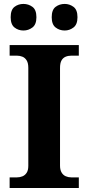

<svg xmlns="http://www.w3.org/2000/svg" viewBox="-20 -939 441 959"><path d="M28.1 0V-53H64.3Q79.2 -53 92.2 -58.3Q105.2 -63.6 113.3 -76.2Q121.4 -88.8 121.4 -110.5V-600Q121.4 -623.9 113.3 -637.1Q105.2 -650.4 92.2 -655.7Q79.2 -661 64.3 -661H28.1V-714H373.7V-661H336.3Q320.1 -661 307.2 -655.4Q294.3 -649.8 287.1 -636.8Q279.8 -623.9 279.8 -599.4V-111.7Q279.8 -90.5 287.6 -77.4Q295.4 -64.2 308.4 -58.6Q321.3 -53 336.3 -53H373.7V0ZM303.3 -786.6Q277.2 -786.6 257.8 -801.7Q238.3 -816.8 238.3 -853Q238.3 -890.2 257.8 -904.8Q277.2 -919.4 303.3 -919.4Q327.2 -919.4 347.1 -904.8Q367 -890.2 367 -853Q367 -816.8 347.1 -801.7Q327.2 -786.6 303.3 -786.6ZM97 -786.6Q71.5 -786.6 52.4 -801.7Q33.3 -816.8 33.3 -853Q33.3 -890.2 52.4 -904.8Q71.5 -919.4 97 -919.4Q122.1 -919.4 142 -904.8Q161.9 -890.2 161.9 -853Q161.9 -816.8 142 -801.7Q122.1 -786.6 97 -786.6Z"/></svg>

Font: Noto Serif Telugu
Style: Regular
Weight: 400
Designer: Jelle Bosma - Monotype Design Team
Foundry: Monotype Imaging Inc.
Version: Version 2.003